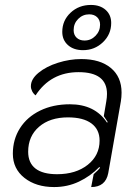

<svg xmlns="http://www.w3.org/2000/svg" viewBox="-20 -748 566 777"><path d="M32 -126Q32 -184 61 -229.5Q90 -275 142.5 -300.5Q195 -326 263 -326Q364 -326 413 -252L416 -254Q405 -271 400 -278L410 -337Q413 -354 413 -368Q413 -456 298 -456Q185 -456 124 -362Q115 -369 110 -379Q105 -389 105 -399Q105 -428 136 -453.5Q167 -479 214.5 -494Q262 -509 309 -509Q385 -509 428.5 -473Q472 -437 472 -373Q472 -355 469 -337L418 -47Q407 9 349 9L359 -43Q380 -62 385 -69L382 -72Q346 -35 299.5 -13Q253 9 199 9Q126 9 79 -28Q32 -65 32 -126ZM383 -179Q383 -224 350 -248.5Q317 -273 255 -273Q182 -273 138 -235Q94 -197 94 -134Q94 -89 123.5 -66Q153 -43 211 -43Q287 -43 335 -81Q383 -119 383 -179ZM232 -619Q232 -665 265.5 -696.5Q299 -728 348 -728Q385 -728 407.5 -708Q430 -688 430 -655Q430 -609 396.5 -577Q363 -545 316 -545Q278 -545 255 -565.5Q232 -586 232 -619ZM385 -648Q385 -667 373 -678.5Q361 -690 341 -690Q315 -690 296.5 -671.5Q278 -653 278 -626Q278 -607 290 -595.5Q302 -584 322 -584Q348 -584 366.5 -603Q385 -622 385 -648Z"/></svg>

Font: K2D ExtraLight
Style: Italic
Weight: 275
Italic angle: -10°
Designer: Katatrad Aksorn Co.,Ltd.
Foundry: Cadson Demak Co.,Ltd.
Version: Version 1.000; ttfautohint (v1.6)